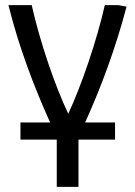

<svg xmlns="http://www.w3.org/2000/svg" viewBox="-20 -542 530 751"><path d="M247 -97C194 -208 135 -383 104 -522H13C55 -353 116 -196 176 -63H60V4H202V189H287V4H430V-63H313C373 -195 432 -352 475 -516L443 -522H390C359 -385 299 -208 247 -97Z"/></svg>

Font: Repo
Style: Regular
Weight: 400
Designer: Stefan Peev
Foundry: Context Ltd
Version: Version 0.000